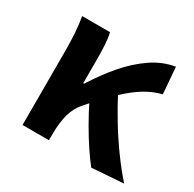

<svg xmlns="http://www.w3.org/2000/svg" viewBox="-133 -714 875 866"><g transform="rotate(30 304.5 -281.5)"><path d="M79.3 0V-392.9Q79.3 -426.4 76.7 -471.8Q74.1 -517.1 66.4 -559.8H211.6Q218.1 -534 220.1 -498.1Q222.1 -462.3 222.1 -423V-300.2H226.9Q269.3 -368.2 318.8 -426.2Q368.3 -484.3 425.9 -523.8Q483.4 -563.3 547.1 -573.5L558.1 -436.1Q513.1 -425.2 470.5 -399.2Q427.8 -373.3 380 -327.9Q332.2 -282.5 270.7 -212.2Q241.4 -180 229.3 -136.7Q217.2 -93.4 216.8 -32.6V0ZM443.7 11.7Q419.4 -19 392.7 -59.1Q365.9 -99.3 338.3 -147.1Q310.7 -194.9 284.4 -248.3L379.1 -342.4Q407.4 -287.2 445.5 -224.3Q483.5 -161.4 526.2 -102.8Q568.8 -44.1 608.6 0Z"/></g></svg>

Font: Noto Sans HK Thin
Style: Regular
Weight: 100
Designer: Ryoko NISHIZUKA 西塚涼子 (kana, bopomofo & ideographs); Paul D. Hunt (Latin, Greek & Cyrillic); Sandoll Communications 산돌커뮤니
Foundry: Adobe
Version: Version 2.004-H2;hotconv 1.0.118;makeotfexe 2.5.65603